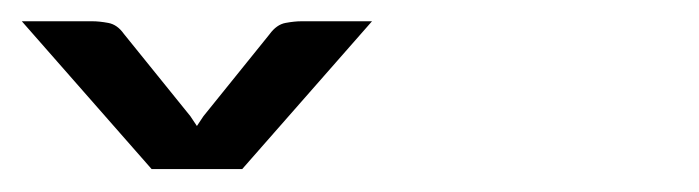

<svg xmlns="http://www.w3.org/2000/svg" viewBox="-63 -928 641 176"><path d="M278 -908.5 159 -773H76L-43 -908.5H22Q28 -908.5 36.2 -907Q44.5 -905.5 50.5 -897L111.5 -821.5L117.5 -812.5L123.5 -821.5L184 -896.5Q190.5 -905.5 198.8 -907Q207 -908.5 213 -908.5Z"/></svg>

Font: Lato
Style: Regular
Weight: 400
Designer: Lukasz Dziedzic with Adam Twardoch and Botio Nikoltchev
Foundry: tyPoland Lukasz Dziedzic
Version: Version 2.015; 2015-08-06; http://www.latofonts.com/